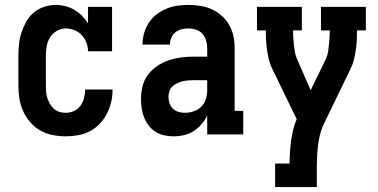

<svg xmlns="http://www.w3.org/2000/svg" viewBox="-20 -548 1540 783"><path d="M247 8Q221 8 194 2.5Q167 -3 144 -16Q121 -29 103 -50Q85 -71 74 -95.5Q63 -120 59 -146.5Q55 -173 55 -200V-320Q55 -344 57.5 -368Q60 -392 67.5 -415Q75 -438 87 -459.5Q99 -481 117.5 -496.5Q136 -512 159.5 -520Q183 -528 207 -528Q227 -528 246.5 -523Q266 -518 283 -508Q300 -498 314 -484Q328 -470 339 -453V-520H437V-339H339Q339 -357 332.5 -374Q326 -391 313.5 -404.5Q301 -418 284 -425Q267 -432 249 -432Q229 -432 211.5 -422Q194 -412 184 -395.5Q174 -379 170.5 -359.5Q167 -340 167 -320V-200Q167 -187 168 -174Q169 -161 173 -148.5Q177 -136 183.5 -124.5Q190 -113 199.5 -104.5Q209 -96 221.5 -92Q234 -88 247 -88Q265 -88 281 -95Q297 -102 307.5 -116Q318 -130 322.5 -147Q327 -164 327 -182V-183H439V-181Q439 -155 433 -130.5Q427 -106 415.5 -83.5Q404 -61 386 -42.5Q368 -24 345.5 -12.5Q323 -1 298 3.5Q273 8 247 8Z M688 8Q669 8 650 4Q631 0 615 -10Q599 -20 587 -35.5Q575 -51 568 -68.5Q561 -86 558 -105Q555 -124 555 -143Q555 -169 561 -195Q567 -221 582.5 -242Q598 -263 620 -278Q642 -293 666.5 -301.5Q691 -310 717 -313.5Q743 -317 769 -317H825V-351Q825 -367 820.5 -382.5Q816 -398 805.5 -410Q795 -422 779.5 -427Q764 -432 748 -432Q734 -432 720 -428.5Q706 -425 695 -416Q684 -407 678.5 -393.5Q673 -380 673 -366H561Q561 -389 567.5 -412Q574 -435 586.5 -454.5Q599 -474 617.5 -488.5Q636 -503 657.5 -512Q679 -521 702 -524.5Q725 -528 748 -528Q773 -528 797.5 -524Q822 -520 844 -510Q866 -500 884.5 -483.5Q903 -467 915 -445.5Q927 -424 932 -400Q937 -376 937 -351V-96H972V0H825V-77Q816 -58 802 -41.5Q788 -25 770 -13.5Q752 -2 730.5 3Q709 8 688 8ZM734 -88Q752 -88 770 -94Q788 -100 801 -113Q814 -126 819.5 -144Q825 -162 825 -180V-221H769Q757 -221 745.5 -220Q734 -219 723 -216Q712 -213 701.5 -208Q691 -203 683 -195.5Q675 -188 671 -176.5Q667 -165 667 -154Q667 -141 671 -128Q675 -115 684.5 -105.5Q694 -96 707 -92Q720 -88 734 -88Z M1102 215V119H1161Q1161 96 1162.5 73Q1164 50 1167 27Q1170 4 1175.5 -18.5Q1181 -41 1190 -62L1090 -268Q1081 -286 1076.5 -305.5Q1072 -325 1069 -344.5Q1066 -364 1065 -384Q1064 -404 1064 -424H1028V-520H1211V-424H1175Q1175 -409 1176 -394.5Q1177 -380 1178.5 -365.5Q1180 -351 1182.5 -336.5Q1185 -322 1191 -308L1247 -180L1310 -310Q1316 -323 1318 -337.5Q1320 -352 1321.5 -366.5Q1323 -381 1324 -395.5Q1325 -410 1325 -424H1289V-520H1472V-424H1436Q1436 -404 1435 -384Q1434 -364 1431 -344.5Q1428 -325 1423.5 -305.5Q1419 -286 1410 -268L1298 -37Q1289 -17 1284 5Q1279 27 1276.5 49Q1274 71 1273 93.5Q1272 116 1272 138V215Z"/></svg>

Font: Iosevka Curly Slab
Style: Bold
Weight: 700
Monospace: yes
Designer: Belleve Invis
Foundry: Belleve Invis
Version: Version 22.1.2; ttfautohint (v1.8.4)